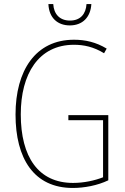

<svg xmlns="http://www.w3.org/2000/svg" viewBox="-20 -922 620 952"><path d="M433 -902H409C406 -853 379 -820 327 -820C276 -820 247 -852 244 -902H220C223 -832 267 -796 326 -796C389 -796 429 -836 433 -902ZM319 -351V-326H491V-43C450 -27 397 -15 342 -15C170 -15 83 -144 83 -355C83 -555 171 -700 347 -700C395 -700 444 -690 496 -658L509 -681C456 -713 403 -725 347 -725C156 -725 57 -572 57 -354C57 -136 148 10 341 10C397 10 463 -2 517 -28V-351Z"/></svg>

Font: Noto Sans Myanmar UI Condensed Thin
Style: Regular
Weight: 100
Width: 3
Designer: Monotype Design Team
Foundry: Monotype Imaging Inc.
Version: Version 2.103